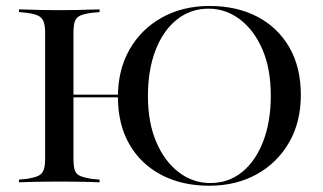

<svg xmlns="http://www.w3.org/2000/svg" viewBox="-20 -602 1067 634"><path d="M671 11.3Q581.5 11.3 513.3 -24.2Q445.2 -59.7 407.3 -125.4Q369.4 -191.1 369.4 -282.3Q369.4 -371.8 408.1 -439.1Q446.8 -506.5 515.3 -544.4Q583.9 -582.3 671.8 -582.3Q762.1 -582.3 829.8 -546.8Q897.6 -511.3 935.5 -445.6Q973.4 -379.8 973.4 -288.7Q973.4 -199.2 934.7 -131.9Q896 -64.5 827.8 -26.6Q759.7 11.3 671 11.3ZM181.5 -280.6V-289.5H416.9V-280.6ZM674.2 2.4Q734.7 2.4 779.4 -33.9Q824.2 -70.2 849.2 -135.5Q874.2 -200.8 874.2 -286.3Q874.2 -375 846.4 -439.1Q818.5 -503.2 771.8 -538.3Q725 -573.4 668.5 -573.4Q608.9 -573.4 563.7 -537.1Q518.5 -500.8 493.5 -435.9Q468.5 -371 468.5 -284.7Q468.5 -196.8 496.4 -132.3Q524.2 -67.7 571 -32.7Q617.7 2.4 674.2 2.4ZM166.1 -2.4Q141.1 -2.4 118.5 -2Q96 -1.6 77 -1.2Q58.1 -0.8 42.7 0V-8.9L67.7 -11.3Q92.7 -15.3 105.6 -21Q118.5 -26.6 123.8 -39.9Q129 -53.2 129 -78.2V-492.7Q129 -517.7 123.8 -531Q118.5 -544.4 105.6 -550.4Q92.7 -556.5 67.7 -559.7L42.7 -562.1V-571Q58.1 -571 77 -570.2Q96 -569.4 118.5 -569Q141.1 -568.5 166.1 -568.5H175.8H184.7Q210.5 -568.5 233.1 -569Q255.6 -569.4 274.6 -570.2Q293.5 -571 308.9 -571V-562.1L283.1 -559.7Q258.1 -556.5 244.8 -550.4Q231.5 -544.4 227 -531Q222.6 -517.7 222.6 -492.7V-78.2Q222.6 -53.2 227 -39.9Q231.5 -26.6 244.8 -21Q258.1 -15.3 283.1 -11.3L308.9 -8.9V0Q293.5 -0.8 274.6 -1.2Q255.6 -1.6 233.1 -2Q210.5 -2.4 184.7 -2.4H175.8Z"/></svg>

Font: Playfair 144pt SemiExpanded Medium
Style: Regular
Weight: 500
Width: 6
Designer: Claus Eggers Sørensen
Foundry: Claus Eggers Sørensen
Version: Version 2.203